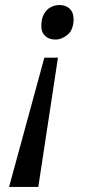

<svg xmlns="http://www.w3.org/2000/svg" viewBox="-20 -562 372 762"><path d="M210 -333 132 180H16L156 -333ZM216 -542Q241 -542 256.5 -527.5Q272 -513 272 -487Q272 -444 248.5 -424.5Q225 -405 200 -405Q175 -405 159.5 -419Q144 -433 144 -458Q144 -488 154.5 -506.5Q165 -525 181.5 -533.5Q198 -542 216 -542Z"/></svg>

Font: Noto Serif Tamil
Style: Italic
Weight: 400
Italic angle: -12°
Designer: Indian Type Foundry, Tom Grace, and the Monotype Design Team
Foundry: Monotype Imaging Inc.
Version: Version 2.003